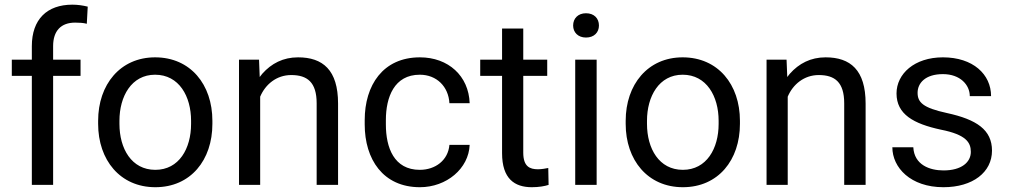

<svg xmlns="http://www.w3.org/2000/svg" viewBox="-20 -780 4255 810"><path d="M204.1 0V-460H319.8V-528.3H204.1V-585.4C204.1 -649.9 237.3 -684.6 296.9 -684.6C314.9 -684.6 332 -683.6 346.2 -679.7L350.1 -752C328.6 -757.3 307.1 -760.3 285.2 -760.3C178.2 -760.3 114.3 -698.2 114.3 -585.4V-528.3H29.8V-460H114.3V0Z M394 -257.3C394 -105 486.8 9.8 635.3 9.8C784.7 9.8 876 -105 876 -257.3V-270.5C876 -423.3 783.7 -538.1 634.3 -538.1C487.3 -538.1 394 -423.3 394 -270.5ZM483.9 -270.5C483.9 -373.5 534.7 -464.8 634.3 -464.8C735.4 -464.8 786.1 -373.5 786.1 -270.5V-257.3C786.1 -153.3 735.4 -63.5 635.3 -63.5C534.7 -63.5 483.9 -153.3 483.9 -257.3Z M1072.8 -528.3H988.3V0H1077.6V-371.6V-372.1C1099.6 -424.3 1147 -463.4 1208.5 -463.4C1276.4 -463.4 1315.9 -433.1 1315.9 -344.2V0H1406.2V-343.3C1406.2 -484.9 1341.8 -538.1 1237.3 -538.1C1174.3 -538.1 1125 -512.2 1086.4 -468.8C1083 -464.4 1079.1 -459.5 1075.7 -455.1Z M1751 -63.5C1642.1 -63.5 1607.9 -157.2 1607.9 -254.9V-273.4C1607.9 -370.1 1643.1 -464.8 1751 -464.8C1822.3 -464.8 1872.1 -414.6 1876 -344.7H1961.4C1957.5 -459.5 1871.6 -538.1 1751.5 -538.1C1595.2 -538.1 1518.6 -419.9 1518.6 -273.4V-254.9C1518.6 -108.4 1595.7 9.8 1751.5 9.8C1863.8 9.8 1957.5 -68.8 1961.4 -168.9H1876C1870.6 -104 1816.9 -63.5 1751 -63.5Z M2288.6 -528.3H2187.5V-659.7H2098.1V-528.3H2005.9V-460H2098.1V-133.8C2098.1 -25.9 2150.9 9.8 2223.6 9.8C2253.4 9.8 2277.8 5.4 2294.4 0L2293 -71.3C2282.7 -69.3 2265.6 -65.9 2249.5 -65.9C2215.3 -65.9 2187.5 -77.1 2187.5 -136.2V-460H2288.6Z M2497.1 -528.3H2406.7V0H2497.1ZM2397.9 -672.4C2397.9 -643.6 2418.5 -621.6 2452.1 -621.6C2486.8 -621.6 2506.8 -643.6 2506.8 -672.4C2506.8 -702.1 2486.8 -724.1 2452.1 -724.1C2418.5 -724.1 2397.9 -702.1 2397.9 -672.4Z M2619.6 -257.3C2619.6 -105 2712.4 9.8 2860.8 9.8C3010.3 9.8 3101.6 -105 3101.6 -257.3V-270.5C3101.6 -423.3 3009.3 -538.1 2859.9 -538.1C2712.9 -538.1 2619.6 -423.3 2619.6 -270.5ZM2709.5 -270.5C2709.5 -373.5 2760.3 -464.8 2859.9 -464.8C2960.9 -464.8 3011.7 -373.5 3011.7 -270.5V-257.3C3011.7 -153.3 2960.9 -63.5 2860.8 -63.5C2760.3 -63.5 2709.5 -153.3 2709.5 -257.3Z M3298.3 -528.3H3213.9V0H3303.2V-371.6V-372.1C3325.2 -424.3 3372.6 -463.4 3434.1 -463.4C3502 -463.4 3541.5 -433.1 3541.5 -344.2V0H3631.8V-343.3C3631.8 -484.9 3567.4 -538.1 3462.9 -538.1C3399.9 -538.1 3350.6 -512.2 3312 -468.8C3308.6 -464.4 3304.7 -459.5 3301.3 -455.1Z M4075.7 -139.2C4075.7 -95.7 4036.6 -61 3960.4 -61C3901.9 -61 3836.9 -84.5 3833 -158.7H3744.6C3744.6 -73.2 3821.3 9.8 3960 9.8C4084.5 9.8 4165 -53.7 4165 -144.5C4165 -232.4 4100.1 -275.9 3974.6 -303.2C3873 -325.2 3851.1 -348.6 3851.1 -388.7C3851.1 -428.7 3882.8 -467.3 3958 -467.3C4030.8 -467.3 4071.3 -421.9 4071.3 -374.5H4161.1C4161.1 -466.3 4085 -538.1 3958 -538.1C3837.4 -538.1 3762.2 -468.3 3762.2 -385.7C3762.2 -297.9 3834 -257.8 3949.7 -232.9C4056.2 -211.9 4075.7 -178.7 4075.7 -139.2Z"/></svg>

Font: Bert Sans
Style: Regular
Weight: 400
Designer: Christian Robertson (Google), Cristiano Sobral
Foundry: Google, Cristiano Sobral
Version: Version 3.101